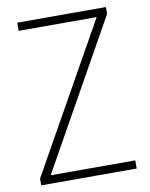

<svg xmlns="http://www.w3.org/2000/svg" viewBox="-81 -774 650 834"><g transform="rotate(-10 243.5 -357.0)"><path d="M454 0V-36H81L444 -684V-714H53V-678H397L33 -30V0Z"/></g></svg>

Font: Noto Sans Lao UI SemCond ExtLt
Style: Regular
Weight: 200
Width: 4
Designer: Monotype Design Team
Foundry: Monotype Imaging Inc.
Version: Version 2.000